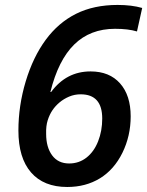

<svg xmlns="http://www.w3.org/2000/svg" viewBox="-20 -744 593 774"><path d="M54.2 -217.8Q54.2 -317.9 83.7 -416Q113.3 -514.2 164.3 -583.5Q215.3 -652.8 286.9 -688.5Q358.4 -724.1 454.1 -724.1Q511.2 -724.1 553.2 -711.9L532.2 -617.2Q497.1 -627.9 443.8 -627.9Q343.8 -627.9 279.3 -564.7Q214.8 -501.5 183.1 -373H186Q247.1 -456.1 345.2 -456.1Q421.4 -456.1 464.1 -407.7Q506.8 -359.4 506.8 -274.9Q506.8 -195.8 473.4 -127.9Q439.9 -60.1 382.8 -25.1Q325.7 9.8 251 9.8Q156.2 9.8 105.2 -48.8Q54.2 -107.4 54.2 -217.8ZM258.8 -85Q298.3 -85 328.6 -108.6Q358.9 -132.3 375.5 -174.3Q392.1 -216.3 392.1 -266.1Q392.1 -363.8 305.2 -363.8Q280.3 -363.8 258.5 -354.5Q236.8 -345.2 220 -331.1Q203.1 -316.9 191.4 -299.6Q179.7 -282.2 172.4 -259.5Q165 -236.8 166 -204.1Q166 -150.4 190.2 -117.7Q214.4 -85 258.8 -85Z"/></svg>

Font: f52537652928320   
Style: Italic
Weight: 600
Italic angle: -12°
Foundry: Ascender Corporation
Version: Version 1.10